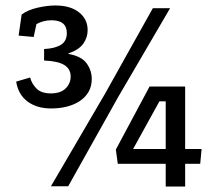

<svg xmlns="http://www.w3.org/2000/svg" viewBox="-20 -680 786 701"><path d="M585 -82H410L403 -134L526 -364H656V-136H716L711 -82H656V1H585ZM48 -550 59 -627Q82 -644 117.5 -652Q153 -660 182 -660Q237 -660 268.5 -635Q300 -610 300 -570Q300 -543 284 -520.5Q268 -498 230 -485V-483Q277 -475 296 -449Q315 -423 315 -392Q315 -365 303.5 -345Q292 -325 272 -311.5Q252 -298 225 -291Q198 -284 167 -284Q115 -284 81 -309Q47 -334 39 -382L90 -397Q96 -374 113.5 -356.5Q131 -339 166 -339Q201 -339 219.5 -357Q238 -375 238 -401Q238 -428 215 -442.5Q192 -457 141 -459V-501Q181 -503 202.5 -516.5Q224 -530 224 -559Q224 -606 168 -606Q138 -606 113 -592L103 -545ZM601 -650 411 -325 229 0H166L363 -337L538 -650ZM466 -136H585V-310H562Z"/></svg>

Font: Zilla Slab Medium
Style: Regular
Weight: 500
Designer: Typotheque.com
Foundry: Typotheque type foundry
Version: Version 1.1; 2017